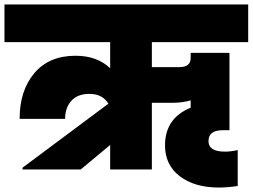

<svg xmlns="http://www.w3.org/2000/svg" viewBox="-31 -760 1133 861"><path d="M463 0V-110L331 0H70V-8L455 -295Q429 -339 370 -339Q317 -339 289 -308Q261 -277 261 -227H57Q57 -354 123 -432Q189 -510 308 -510Q404 -510 463 -454V-571H-11V-740H1082V-571H650V-459H774Q824 -459 824 -500V-523H998V-176H967Q904 -176 904 -127Q904 -80 978 -80Q1004 -80 1035 -87V74Q991 81 950 81Q842 81 775.5 30.5Q709 -20 709 -108Q709 -230 824 -277V-310Q787 -299 743 -299H650V0Z"/></svg>

Font: Poppins Black
Style: Regular
Weight: 900
Designer: Ninad Kale (Devanagari), Jonny Pinhorn (Latin)
Foundry: Indian Type Foundry
Version: Version 3.200;PS 1.000;hotconv 16.6.54;makeotf.lib2.5.65590